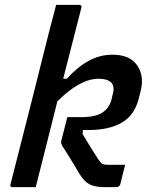

<svg xmlns="http://www.w3.org/2000/svg" viewBox="-20 -770 640 790"><path d="M443 -545Q514 -545 544.5 -501Q575 -457 558 -392L550 -361Q532 -294 479.5 -264.5Q427 -235 344 -235H321L320 -218Q335 -193 353 -164Q371 -135 382 -118Q393 -101 400 -96.5Q407 -92 425 -92H495Q490 -72 485 -52.5Q480 -33 475 -12Q471 0 458 0H411Q371 0 348.5 -11.5Q326 -23 306 -56Q287 -89 268 -119.5Q249 -150 236 -170Q232 -178 231.5 -182Q231 -186 233 -194Q239 -217 245 -241Q251 -265 257 -288H314Q373 -288 401.5 -307Q430 -326 439 -361L444 -383Q453 -415 437 -431Q421 -446 386 -446Q309 -446 216 -353Q194 -264 171.5 -176Q149 -88 127 0H31Q20 0 23 -11Q64 -171 104.5 -331Q145 -491 185 -651Q193 -682 200 -707.5Q207 -733 211 -750H307Q317 -750 315 -739Q296 -666 277.5 -592.5Q259 -519 240 -446H255Q298 -494 344.5 -519.5Q391 -545 443 -545Z"/></svg>

Font: Recursive Mn Lnr St Med
Style: Italic
Weight: 500
Italic angle: -15°
Monospace: yes
Version: Version 1.079;hotconv 1.0.112;makeotfexe 2.5.65598; ttfautoh